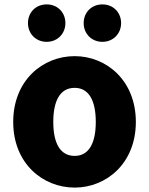

<svg xmlns="http://www.w3.org/2000/svg" viewBox="-20 -838 677 872"><path d="M319 14C463 14 597 -96 597 -284C597 -473 463 -583 319 -583C174 -583 40 -473 40 -284C40 -96 174 14 319 14ZM319 -130C252 -130 222 -190 222 -284C222 -379 252 -439 319 -439C385 -439 415 -379 415 -284C415 -190 385 -130 319 -130ZM192 -648C242 -648 277 -686 277 -733C277 -781 242 -818 192 -818C142 -818 107 -781 107 -733C107 -686 142 -648 192 -648ZM445 -648C495 -648 530 -686 530 -733C530 -781 495 -818 445 -818C395 -818 360 -781 360 -733C360 -686 395 -648 445 -648Z"/></svg>

Font: Noto Sans CJK JP Black
Style: Regular
Weight: 900
Designer: Ryoko NISHIZUKA (kana & ideographs); Paul D. Hunt (Latin, Greek & Cyrillic); Wenlong ZHANG (bopomofo); Sandoll Communica
Foundry: Adobe Systems Incorporated
Version: Version 1.004;PS 1.004;hotconv 1.0.82;makeotf.lib2.5.63406